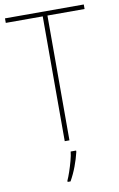

<svg xmlns="http://www.w3.org/2000/svg" viewBox="-101 -769 645 1044"><g transform="rotate(-10 221.5 -246.5)"><path d="M234 0H208V-689H4V-714H439V-689H234ZM260 68Q251 106 236 146Q221 186 201 221H185V214Q193 197 202.5 169Q212 141 220 111.5Q228 82 230 61H260Z"/></g></svg>

Font: Noto Sans Lao UI SemCond Thin
Style: Regular
Weight: 100
Width: 4
Designer: Monotype Design Team
Foundry: Monotype Imaging Inc.
Version: Version 2.000; ttfautohint (v1.8.4.7-5d5b)